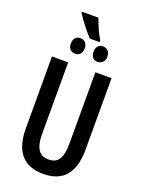

<svg xmlns="http://www.w3.org/2000/svg" viewBox="-191 -1132 910 1226"><g transform="rotate(20 264.5 -519.0)"><path d="M256 -1048H145V-1039C170 -999 214 -942 250 -904H317V-915C292 -954 270 -1009 256 -1048ZM194 -886C166 -886 147 -869 147 -833C147 -799 166 -781 194 -781C221 -781 241 -799 241 -833C241 -869 221 -886 194 -886ZM346 -886C320 -886 301 -869 301 -833C301 -799 320 -781 346 -781C373 -781 395 -799 395 -833C395 -869 373 -886 346 -886ZM467 -714H357V-230C357 -127 327 -88 265 -88C205 -88 172 -128 172 -229V-714H62V-227C62 -66 133 10 265 10C397 10 467 -66 467 -229Z"/></g></svg>

Font: Noto Sans Display Condensed Medium
Style: Regular
Weight: 500
Width: 3
Designer: Monotype Design Team
Foundry: Monotype Imaging Inc.
Version: Version 1.900